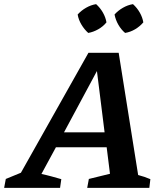

<svg xmlns="http://www.w3.org/2000/svg" viewBox="-72 -907 785 927"><path d="M595 -62Q626 -54 654 -42L649 0H349L357 -43L459 -68L443 -196H198L128 -67Q152 -62 176 -55.5Q200 -49 224 -42L218 0H-52L-44 -43L29 -73L355 -652H501ZM237 -268H433L396 -564ZM392 -887Q412 -869 425 -846Q438 -823 442 -799Q426 -779 402 -765.5Q378 -752 354 -748Q335 -765 321 -788.5Q307 -812 303 -837Q320 -856 343.5 -869.5Q367 -883 392 -887ZM570 -887Q590 -869 603 -846Q616 -823 620 -799Q603 -779 580 -765.5Q557 -752 532 -748Q513 -764 499.5 -787.5Q486 -811 481 -837Q498 -856 521.5 -869.5Q545 -883 570 -887Z"/></svg>

Font: Piazzolla SC SemiBold
Style: Italic
Weight: 600
Italic angle: -11.3°
Designer: Juan Pablo del Peral
Foundry: Huerta Tipografica
Version: Version 1.330